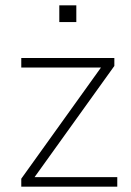

<svg xmlns="http://www.w3.org/2000/svg" viewBox="-20 -702 494 722"><path d="M60 0V-30L369 -461V-448H60V-484H410V-454L100 -22V-36H421V0ZM203 -619V-682H267V-619Z"/></svg>

Font: Nunito Sans 12pt ExtraLight 12pt ExtraLight
Style: Regular
Weight: 250
Version: Version 3.101;gftools[0.9.27]